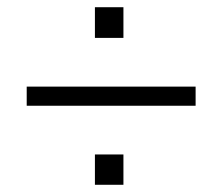

<svg xmlns="http://www.w3.org/2000/svg" viewBox="-20 -558 616 532"><path d="M54 -265V-318H522V-265ZM243 -46V-130H322V-46ZM243 -453V-538H322V-453Z"/></svg>

Font: Nunitoga
Style: Light
Weight: 300
Designer: Vernon Adams
Foundry: Vernon Adams
Version: Version 1.0